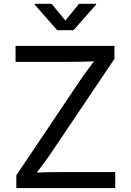

<svg xmlns="http://www.w3.org/2000/svg" viewBox="-20 -962 669 982"><path d="M63.5 -65.4 388.7 -549.3Q408.2 -578.6 434.3 -613.3Q460.4 -647.9 485.4 -680.2L495.6 -649.9Q454.6 -647.5 411.9 -646.5Q369.1 -645.5 314.9 -645.5H59.6V-727.5H565.4V-661.1L245.1 -185.1Q224.1 -153.8 200.7 -122.6Q177.2 -91.3 143.6 -47.4L133.3 -77.6Q174.3 -80.1 216.6 -81.1Q258.8 -82 312.5 -82H569.3V0H63.5ZM314.5 -856.9 383.8 -942.4H471.2V-938L356 -807.6H272.5L157.7 -938V-942.4H244.1Z"/></svg>

Font: Inter RS Variable
Style: Regular
Weight: 400
Designer: Rasmus Andersson (customised by Maria Ramos and Noel Pretorius)
Foundry: rsms
Version: Version 3.001;Glyphs 3.2.3 (3260)